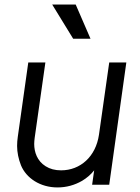

<svg xmlns="http://www.w3.org/2000/svg" viewBox="-20 -810 614 842"><path d="M377 -640 312 -790H209L301 -640ZM232 12C271 12 307 2 340 -17C360 -29 378 -44 393 -63L384 0H459L534 -536H459L414 -219C400 -123 332 -63 248 -63C221 -63 199 -69 180 -81C143 -104 130 -143 130 -179C130 -187 131 -196 132 -205L179 -536H104L58 -210C56 -196 55 -183 55 -170C55 -142 61 -113 72 -85C95 -29 156 12 232 12Z"/></svg>

Font: Plus Jakarta Sans
Style: Italic
Weight: 400
Italic angle: -8°
Designer: Gumpita Rahayu
Foundry: Tokotype
Version: Version 2.071;gftools[0.9.30]